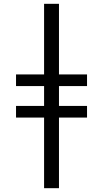

<svg xmlns="http://www.w3.org/2000/svg" viewBox="-20 -843 540 1006"><path d="M211 143V-227H64V-288H211V-392H64V-453H211V-823H289V-453H436V-392H289V-288H436V-227H289V143Z"/></svg>

Font: Iosevka Term Curly
Style: Regular
Weight: 400
Designer: Belleve Invis
Foundry: Belleve Invis
Version: Version 32.3.0